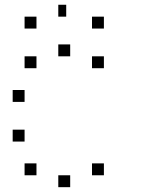

<svg xmlns="http://www.w3.org/2000/svg" viewBox="-20 -820 707 807"><path d="M416.7 -133.3V-83.3H366.7V-133.3ZM275 -83.3V-33.3H225V-83.3ZM133.3 -133.3V-83.3H83.3V-133.3ZM83.3 -275V-225H33.3V-275ZM83.3 -441.7V-391.7H33.3V-441.7ZM416.7 -583.3V-533.3H366.7V-583.3ZM275 -633.3V-583.3H225V-633.3ZM133.3 -583.3V-533.3H83.3V-583.3ZM416.7 -750V-700H366.7V-750ZM258.3 -800V-750H225V-800ZM133.3 -750V-700H83.3V-750Z"/></svg>

Font: 0xA000-Boxes
Style: Boxes
Weight: 400
Version: Version 0.1